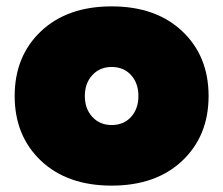

<svg xmlns="http://www.w3.org/2000/svg" viewBox="-20 -572 700 602"><path d="M330 10Q191 10 108.5 -68Q26 -146 26 -271Q26 -396 108.5 -474Q191 -552 330 -552Q469 -552 551.5 -474Q634 -396 634 -271Q634 -146 551.5 -68Q469 10 330 10ZM330 -180Q368 -180 391 -205.5Q414 -231 414 -271Q414 -311 391 -336.5Q368 -362 330 -362Q293 -362 269.5 -336.5Q246 -311 246 -271Q246 -231 269.5 -205.5Q293 -180 330 -180Z"/></svg>

Font: YamahaIndonesia935. App Black
Style: Regular
Weight: 900
Designer: Dalton Maag Ltd
Foundry: Dalton Maag Ltd
Version: Version 1.002; January 01, 2024; Regular/Italic